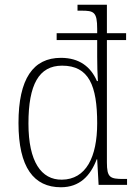

<svg xmlns="http://www.w3.org/2000/svg" viewBox="-20 -780 572 810"><path d="M237 10C315 10 361 -37 388 -108H390L396 0H516V-25H501C444 -25 431 -31 431 -95V-611H512V-640H431V-760H307V-735H323C376 -735 390 -730 390 -658V-640H219V-611H390V-540C390 -510 391 -465 393 -438H389C363 -498 315 -536 237 -536C120 -536 58 -448 58 -261C58 -73 123 10 237 10ZM241 -22C154 -21 100 -98 100 -259C100 -423 144 -503 242 -503C355 -503 390 -419 390 -260C390 -117 343 -23 241 -22Z"/></svg>

Font: Noto Serif Ethiopic SemiCondensed ExtraLight
Style: Regular
Weight: 200
Width: 4
Designer: Monotype Design Team
Foundry: Monotype Imaging Inc.
Version: Version 2.102